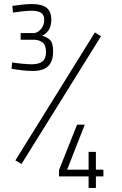

<svg xmlns="http://www.w3.org/2000/svg" viewBox="-20 -819 600 947"><path d="M141 -469Q117 -469 86.5 -472.5Q56 -476 37 -480L40 -511Q57 -508 87 -505Q117 -502 136 -502Q173 -502 190 -516.5Q207 -531 207 -562Q207 -596 190 -609.5Q173 -623 147 -623H82V-656H147Q164 -656 181 -674.5Q198 -693 198 -722Q198 -745 183 -755.5Q168 -766 135 -766Q115 -766 88 -763Q61 -760 44 -757L41 -790Q61 -793 88 -796Q115 -799 137 -799Q187 -799 210 -780.5Q233 -762 233 -722Q233 -687 218.5 -668Q204 -649 187 -643Q213 -636 227.5 -621Q242 -606 242 -566Q242 -516 217.5 -492.5Q193 -469 141 -469ZM86 -10 56 -28 448 -659 478 -640ZM417 108V51H271V20L360 -204H398L311 18H417V-70H453V18H490V51H453V108Z"/></svg>

Font: Cairo Play ExtraLight
Style: Regular
Weight: 250
Version: Version 3.119